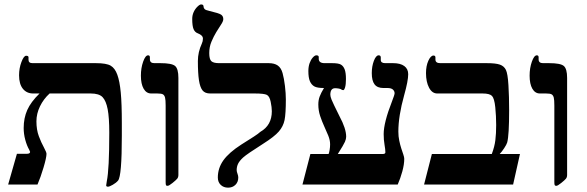

<svg xmlns="http://www.w3.org/2000/svg" viewBox="-20 -841 2677 875"><path d="M535.2 -279.8V-221.7Q535.2 -39.1 518.1 -18.1Q508.8 -7.3 493.7 1.2Q478.5 9.8 472.2 9.8Q463.9 9.8 463.9 3.9L466.8 -15.6Q478 -68.8 478 -236.8Q478 -305.2 470.7 -343.3Q463.4 -381.3 447.5 -398.2Q431.6 -415 393.1 -415H206.1Q178.2 -389.6 162.1 -356.2Q146 -322.8 146 -288.1Q146 -249.5 157 -220.2Q168 -190.9 180.2 -168.9Q191.9 -147 191.9 -140.1Q191.9 -123 178.5 -77.9Q165 -32.7 150.9 0H17.1L57.1 -140.1H102.1Q117.2 -140.1 117.2 -148.9L112.8 -159.2Q102.5 -176.8 95.2 -203.6Q87.9 -230.5 87.9 -257.8Q87.9 -302.7 104.2 -339.6Q120.6 -376.5 160.2 -415H130.9Q101.6 -415 84.2 -436.5Q66.9 -458 66.9 -498Q66.9 -529.8 77.6 -558.3Q88.4 -586.9 99.1 -586.9Q109.9 -586.9 109.9 -580.1V-568.8Q109.9 -553.2 127.9 -553.2H417Q464.8 -553.2 484.4 -541.7Q503.9 -530.3 514.6 -500.7Q525.4 -471.2 530.3 -419.9Q535.2 -368.7 535.2 -279.8Z M793 -43.9Q793 -33.2 787.6 -26.6Q782.2 -20 766.1 -7.1Q750 5.9 743.7 5.9Q737.8 5.9 736.3 2.4Q734.9 -1 734.9 -12.2V-359.9Q734.9 -385.7 732.2 -396.2Q729.5 -406.7 722.7 -410.9Q715.8 -415 696.8 -415H668.9Q647 -415 634.5 -436.8Q622.1 -458.5 622.1 -496.1Q622.1 -530.8 632.3 -559.8Q642.6 -588.9 654.8 -588.9Q663.1 -588.9 663.1 -580.1V-570.8Q663.1 -553.2 683.1 -553.2H710.9Q762.7 -553.2 777.8 -540.5Q793 -527.8 793 -485.8Z M1282.7 -388.2Q1282.7 -323.2 1276.9 -294.2Q1271 -265.1 1250.7 -241.7Q1230.5 -218.3 1178.7 -185.5Q1105 -138.7 1088.1 -123.3Q1071.3 -107.9 1064.9 -94.5Q1058.6 -81.1 1058.6 -65.9Q1058.6 -59.1 1062.3 -49.3Q1065.9 -39.6 1065.9 -32.2Q1065.9 -11.2 1052.7 1.5Q1039.6 14.2 1019.5 14.2Q999 14.2 985.8 1.5Q972.7 -11.2 972.7 -32.2Q972.7 -74.7 998 -110.4Q1023.4 -146 1079.6 -182.1Q1116.2 -205.1 1137 -218.5Q1157.7 -231.9 1166.5 -240.2Q1218.8 -270 1218.8 -334Q1218.8 -351.6 1213.6 -377Q1208.5 -402.3 1196 -408.7Q1183.6 -415 1140.6 -415H937.5Q914.1 -415 902.8 -429.2Q891.6 -443.4 886.7 -475.3Q881.8 -507.3 881.8 -563Q881.8 -603.5 899.9 -642.6Q904.8 -652.8 904.8 -665Q904.8 -680.2 881.8 -689Q868.2 -693.8 862.1 -708.3Q856 -722.7 856 -754.9Q856 -771 862.3 -785.4Q868.7 -799.8 879.4 -810.3Q890.1 -820.8 896.5 -820.8Q907.7 -820.8 907.7 -811Q907.7 -805.2 912.1 -800Q916.5 -794.9 934.6 -791Q977.1 -781.2 987.3 -774.4Q997.6 -767.6 997.6 -753.9Q997.6 -744.1 987.5 -729.2Q977.5 -714.4 965.6 -694.6Q953.6 -674.8 943.6 -650.9Q933.6 -627 933.6 -599.1Q933.6 -571.3 943.1 -562.3Q952.6 -553.2 978.5 -553.2H1204.6Q1230.5 -553.2 1245.8 -542.5Q1261.2 -531.7 1267.8 -507.8Q1274.4 -483.9 1278.6 -449.5Q1282.7 -415 1282.7 -388.2Z M1840.3 -502.9Q1840.3 -472.7 1821.8 -406.7Q1795.4 -312 1795.4 -241.2Q1795.4 -219.2 1799.6 -199.7Q1803.7 -180.2 1808.8 -164.6Q1814 -148.9 1818.1 -136.7Q1822.3 -124.5 1822.3 -117.2Q1822.3 -91.8 1813.5 -59.8Q1804.7 -27.8 1792.5 0H1358.4L1394.5 -139.2H1477.5Q1480 -144.5 1482.2 -157.5Q1484.4 -170.4 1484.4 -183.1Q1484.4 -202.1 1476.1 -222.7Q1467.8 -243.2 1457.5 -265.4Q1447.3 -287.6 1439 -312.5Q1430.7 -337.4 1430.7 -365.2Q1430.7 -384.8 1436.8 -401.1Q1442.9 -417.5 1456.5 -439.9Q1425.3 -439.9 1412.4 -447.3Q1399.4 -454.6 1392.3 -470.9Q1385.3 -487.3 1385.3 -517.1Q1385.3 -537.1 1390.9 -553Q1396.5 -568.8 1405.5 -578.9Q1414.6 -588.9 1421.4 -588.9Q1432.6 -588.9 1432.6 -581.1V-573.2Q1432.6 -553.2 1459.5 -553.2H1493.7Q1522.5 -553.2 1533.7 -546.6Q1544.9 -540 1550.8 -524.7Q1556.6 -509.3 1556.6 -481Q1556.6 -456.1 1552.7 -443.1Q1548.8 -430.2 1544.4 -430.2Q1540 -430.2 1535.6 -433.1Q1533.7 -435.5 1524.4 -437.3Q1515.1 -439 1507.3 -439Q1485.4 -439 1485.4 -409.2Q1485.4 -401.4 1491 -387Q1496.6 -372.6 1527.3 -311Q1557.6 -254.9 1557.6 -217.8Q1557.6 -208 1552 -194.8Q1546.4 -181.6 1519.5 -139.2H1724.6Q1736.3 -139.2 1736.3 -147Q1736.3 -159.2 1732.4 -181.4Q1728.5 -203.6 1728.5 -230Q1728.5 -282.2 1766.6 -379.4Q1778.3 -409.2 1778.3 -416Q1778.3 -425.8 1770.5 -432.9Q1762.7 -439.9 1745.6 -439.9H1727.5Q1699.7 -439.9 1687 -456.5Q1674.3 -473.1 1674.3 -507.8Q1674.3 -538.6 1683.8 -563.7Q1693.4 -588.9 1705.6 -588.9Q1715.3 -588.9 1715.3 -579.1V-567.9Q1715.3 -553.2 1735.4 -553.2H1771.5Q1804.7 -553.2 1822.5 -540Q1840.3 -526.9 1840.3 -502.9Z M2318.4 0H1912.6L1948.2 -139.2H2221.2Q2233.9 -172.4 2237.5 -202.4Q2241.2 -232.4 2241.2 -271Q2241.2 -312.5 2237.1 -352.5Q2232.9 -392.6 2222.2 -403.8Q2211.4 -415 2179.2 -415H1972.7Q1949.2 -415 1935.3 -441.4Q1921.4 -467.8 1921.4 -507.8Q1921.4 -540.5 1932.1 -564.2Q1942.9 -587.9 1955.6 -587.9Q1964.4 -587.9 1964.4 -579.1V-569.8Q1964.4 -553.2 1986.3 -553.2H2198.2Q2239.7 -553.2 2258.5 -546.4Q2277.3 -539.6 2285.6 -522.5Q2293.9 -505.4 2297.1 -452.9Q2300.3 -400.4 2300.3 -338.9Q2300.3 -225.1 2291.5 -191.9Q2288.6 -182.1 2277.6 -165.5Q2266.6 -148.9 2257.3 -139.2H2349.6Z M2564.5 -43.9Q2564.5 -33.2 2559.1 -26.6Q2553.7 -20 2537.6 -7.1Q2521.5 5.9 2515.1 5.9Q2509.3 5.9 2507.8 2.4Q2506.3 -1 2506.3 -12.2V-359.9Q2506.3 -385.7 2503.7 -396.2Q2501 -406.7 2494.1 -410.9Q2487.3 -415 2468.3 -415H2440.4Q2418.5 -415 2406 -436.8Q2393.6 -458.5 2393.6 -496.1Q2393.6 -530.8 2403.8 -559.8Q2414.1 -588.9 2426.3 -588.9Q2434.6 -588.9 2434.6 -580.1V-570.8Q2434.6 -553.2 2454.6 -553.2H2482.4Q2534.2 -553.2 2549.3 -540.5Q2564.5 -527.8 2564.5 -485.8Z"/></svg>

Font: Liberation Serif
Style: Bold
Weight: 700
Designer: Steve Matteson
Foundry: Ascender Corporation
Version: Version 2.1.5